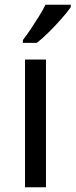

<svg xmlns="http://www.w3.org/2000/svg" viewBox="-20 -786 317 806"><path d="M173 0H85V-536H173ZM277 -756Q265 -738 240 -709.5Q215 -681 186.5 -652.5Q158 -624 134 -606H76V-618Q91 -637 108.5 -663Q126 -689 143 -716.5Q160 -744 171 -766H277Z"/></svg>

Font: Noto Sans Linear A
Style: Regular
Weight: 400
Designer: Monotype Design Team
Foundry: Monotype Imaging Inc.
Version: Version 2.002; ttfautohint (v1.8.4.7-5d5b)